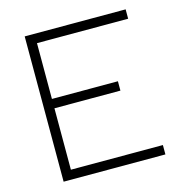

<svg xmlns="http://www.w3.org/2000/svg" viewBox="-104 -795 857 891"><g transform="rotate(-15 325.0 -349.0)"><path d="M93 0V-698H578V-653H140V-385H457V-340H140V-45H582V0Z"/></g></svg>

Font: Azeret Mono Thin
Style: Regular
Weight: 100
Designer: Martin Vácha
Foundry: Displaay
Version: Version 1.002